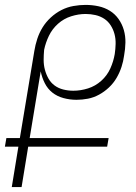

<svg xmlns="http://www.w3.org/2000/svg" viewBox="-35 -763 555 783"><path d="M53 0H13L40 -165H-15L-9 -200H46L105 -555Q109 -580 117 -604.5Q125 -629 138.5 -651Q152 -673 172 -691.5Q192 -710 215.5 -722Q239 -734 264.5 -738.5Q290 -743 314 -743Q341 -743 366.5 -737.5Q392 -732 413 -719Q434 -706 448.5 -685.5Q463 -665 470 -640.5Q477 -616 476.5 -589.5Q476 -563 471 -536Q468 -513 460.5 -490Q453 -467 440.5 -445.5Q428 -424 409.5 -406.5Q391 -389 369 -377Q347 -365 323.5 -360.5Q300 -356 277 -356Q250 -356 224 -363Q198 -370 178.5 -385.5Q159 -401 147.5 -424Q136 -447 131 -472L86 -200H408L402 -165H80ZM264 -393Q294 -393 324 -402.5Q354 -412 378 -433.5Q402 -455 415 -484Q428 -513 433 -543Q436 -563 436.5 -584Q437 -605 432 -624Q427 -643 416.5 -659.5Q406 -676 390 -686.5Q374 -697 354.5 -701.5Q335 -706 314 -706Q285 -706 255 -696.5Q225 -687 201.5 -666Q178 -645 164.5 -617Q151 -589 145 -560Q143 -539 143 -518.5Q143 -498 148 -479Q153 -460 162.5 -443Q172 -426 187.5 -414.5Q203 -403 223 -398Q243 -393 264 -393Z"/></svg>

Font: Iosevka Extralight
Style: Italic
Weight: 200
Italic angle: -9°
Monospace: yes
Designer: Belleve Invis
Foundry: Belleve Invis
Version: Version 32.5.0; ttfautohint (v1.8.4)